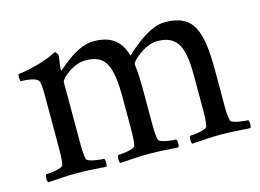

<svg xmlns="http://www.w3.org/2000/svg" viewBox="-67 -544 900 664"><g transform="rotate(-15 383.0 -212.5)"><path d="M174.8 -363.3C174.8 -371.1 179.7 -403.3 180.7 -410.2C180.7 -415 174.8 -425.8 169.9 -425.8C130.9 -405.3 80.1 -391.6 30.3 -384.8C26.4 -379.9 28.3 -361.3 30.3 -359.4C37.1 -359.4 86.9 -358.4 93.8 -341.8C98.6 -330.1 98.6 -303.7 98.6 -291V-113.3C98.6 -84 98.6 -56.6 93.8 -41C90.8 -30.3 43.9 -25.4 32.2 -25.4C28.3 -20.5 27.3 -2 32.2 2.9C72.3 1 97.7 -2 135.7 -2C173.8 -2 200.2 1 240.2 2.9C245.1 -2 244.1 -20.5 240.2 -25.4C228.5 -25.4 181.6 -30.3 178.7 -41C173.8 -56.6 173.8 -84 173.8 -113.3V-317.4C173.8 -330.1 220.7 -371.1 264.6 -371.1C335 -371.1 356.4 -332 356.4 -212.9V-113.3C356.4 -84 356.4 -56.6 351.6 -41C348.6 -30.3 301.8 -25.4 290 -25.4C286.1 -20.5 285.2 -2 290 2.9C330.1 1 355.5 -2 393.6 -2C431.6 -2 458 1 498 2.9C502.9 -2 502 -20.5 498 -25.4C486.3 -25.4 439.5 -30.3 436.5 -41C431.6 -56.6 431.6 -84 431.6 -113.3V-233.4C431.6 -251 430.7 -284.2 427.7 -302.7C427.7 -304.7 426.8 -314.5 426.8 -315.4C426.8 -322.3 474.6 -371.1 522.5 -371.1C601.6 -371.1 614.3 -314.5 614.3 -217.8V-113.3C614.3 -84 614.3 -56.6 609.4 -41C606.4 -30.3 559.6 -25.4 547.9 -25.4C543.9 -20.5 543 -2 547.9 2.9C587.9 1 613.3 -2 651.4 -2C689.5 -2 715.8 1 755.9 2.9C760.7 -2 759.8 -20.5 755.9 -25.4C744.1 -25.4 697.3 -30.3 694.3 -41C689.5 -56.6 689.5 -84 689.5 -113.3V-220.7C689.5 -362.3 668.9 -427.7 563.5 -427.7C516.6 -427.7 462.9 -385.7 419.9 -346.7C404.3 -405.3 366.2 -427.7 308.6 -427.7C255.9 -427.7 204.1 -381.8 179.7 -361.3C178.7 -360.4 177.7 -359.4 176.8 -359.4C174.8 -359.4 174.8 -362.3 174.8 -363.3Z"/></g></svg>

Font: Crimson
Style: Roman
Weight: 400
Version: Version 0.2